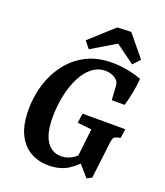

<svg xmlns="http://www.w3.org/2000/svg" viewBox="-141 -858 831 965"><g transform="rotate(20 274.0 -375.5)"><path d="M231 11Q177 11 134 -13.5Q91 -38 66.5 -89Q42 -140 42 -220Q42 -290 62 -355Q82 -420 122 -472Q162 -524 221 -554Q280 -584 357 -584Q398 -584 440.5 -576Q483 -568 516 -555Q513 -518 505.5 -479Q498 -440 488 -406H419L415 -471Q414 -488 411 -497Q408 -506 397 -515Q388 -523 373 -528.5Q358 -534 340 -534Q300 -534 268.5 -509Q237 -484 215 -440.5Q193 -397 181 -341Q169 -285 169 -223Q169 -140 197 -97Q225 -54 275 -54Q305 -54 333 -70Q361 -86 380 -116L408 -85Q379 -44 336 -16.5Q293 11 231 11ZM434 7 375 -61H353L373 -233L297 -241L304 -292H533L526 -243L509 -239Q497 -236 492 -230Q487 -224 484 -205L460 -7ZM193 -644 320 -759 394 -762 488 -647 454 -610 352 -684 223 -607Z"/></g></svg>

Font: Rasa SemiBold
Style: Italic
Weight: 600
Italic angle: -7.10001°
Designer: Anna Giedrys (Yrsa+Rasa design), David Brezina (Yrsa art-direction, Rasa art-direction, design)
Foundry: Rosetta Type Foundry
Version: Version 2.004